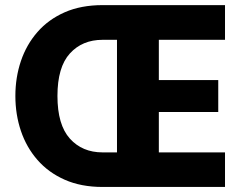

<svg xmlns="http://www.w3.org/2000/svg" viewBox="-20 -742 930 762"><path d="M610.4 -584V-424.3H846.2V-297.4H610.4V-137.2H873V0H387.2Q301.8 0 237.1 -28.6Q172.4 -57.1 128.7 -107.2Q85 -157.2 63 -222.4Q41 -287.6 41 -361.3Q41 -434.6 63 -499.8Q85 -564.9 128.7 -615Q172.4 -665 237.1 -693.4Q301.8 -721.7 387.2 -721.7H873V-584ZM444.3 -584H387.2Q306.6 -584 257.3 -529.8Q208 -475.6 208 -361.3Q208 -246.6 257.3 -191.9Q306.6 -137.2 387.2 -137.2H444.3Z"/></svg>

Font: Estedad-FD ExtraBold
Style: Regular
Weight: 800
Designer: Amin Abedi
Version: Version 7.3